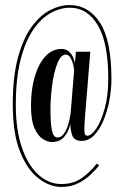

<svg xmlns="http://www.w3.org/2000/svg" viewBox="-20 -728 491 759"><path d="M222 11Q177 11 132.8 -22.5Q88.5 -56 59.5 -127.8Q30.5 -199.5 30.5 -314.5Q30.5 -425 51 -500.5Q71.5 -576 105 -621.8Q138.5 -667.5 177.8 -687.8Q217 -708 254 -708Q330 -708 375.2 -638.2Q420.5 -568.5 420.5 -416Q420.5 -375 412.5 -332Q404.5 -289 389.2 -252.5Q374 -216 352.2 -193.5Q330.5 -171 303 -171Q273 -171 265.5 -193Q258 -215 258 -238Q251.5 -207 233.5 -186.8Q215.5 -166.5 185 -166.5Q169 -166.5 149.5 -178.5Q130 -190.5 116.2 -221.5Q102.5 -252.5 102.5 -310.5Q102.5 -376 117.8 -426.5Q133 -477 160 -505.8Q187 -534.5 223 -534.5Q242 -534.5 253.2 -523.8Q264.5 -513 269.8 -499.5Q275 -486 276 -477.5L280 -523.5H337L316 -266.5Q313.5 -233.5 313.5 -217Q313.5 -202.5 316.2 -197Q319 -191.5 325.5 -191.5Q341.5 -191.5 360.8 -220Q380 -248.5 394 -299.5Q408 -350.5 408 -417Q408 -558.5 366.8 -628Q325.5 -697.5 257 -697.5Q218.5 -697.5 180.2 -676.5Q142 -655.5 111 -610Q80 -564.5 61.2 -491.2Q42.5 -418 42.5 -313.5Q42.5 -214 66.8 -144Q91 -74 131.8 -37.2Q172.5 -0.5 222 -0.5Q271.5 -0.5 305.2 -25.5Q339 -50.5 362.5 -81L372 -74.5Q357.5 -55.5 336.2 -35.8Q315 -16 286.8 -2.5Q258.5 11 222 11ZM207.5 -184.5Q220.5 -184.5 230 -196.2Q239.5 -208 245.8 -224.8Q252 -241.5 255 -256.5Q258 -271.5 259 -278L273 -448.5Q272.5 -460 268.8 -474.8Q265 -489.5 258 -500.8Q251 -512 239.5 -512Q221 -512 207.5 -479.2Q194 -446.5 186.8 -396Q179.5 -345.5 179.5 -292Q179.5 -243 185 -213.8Q190.5 -184.5 207.5 -184.5Z"/></svg>

Font: Imbue 100pt SemiBold
Style: Regular
Weight: 600
Designer: Tyler Finck
Foundry: Etcetera Type Company
Version: Version 1.102; ttfautohint (v1.8.3)